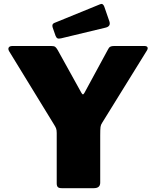

<svg xmlns="http://www.w3.org/2000/svg" viewBox="-20 -982 814 1002"><path d="M733 -742Q746 -742 749.5 -735.5Q753 -729 747 -719L513 -341Q506 -331 504.5 -319Q503 -307 503 -275V-29Q503 0 470 0H302Q287 0 281.5 -6Q276 -12 276 -25V-288Q276 -304 272.5 -312.5Q269 -321 262 -332L28 -714Q21 -726 25.5 -734Q30 -742 46 -742H247Q262 -742 268 -737.5Q274 -733 281 -721L404 -499Q409 -490 412.5 -489.5Q416 -489 421 -498L542 -721Q548 -734 555 -738Q562 -742 576 -742H733ZM524 -948 551 -870Q559 -845 532 -838L299 -782Q286 -779 280 -782Q274 -785 270 -795L255 -838Q249 -856 263 -862L503 -960Q517 -966 524 -948Z"/></svg>

Font: Libre Franklin Black
Style: Regular
Weight: 900
Designer: Pablo Impallari, Rodrigo Fuenzalida, Nhung Nguyen
Foundry: Impallari Type
Version: Version 3.000